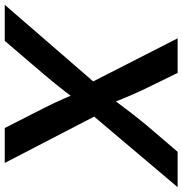

<svg xmlns="http://www.w3.org/2000/svg" viewBox="-28 -768 768 808"><g transform="rotate(90 356.0 -364.0)"><path d="M-27.8 0 335.9 -419.9 319.8 -322.8 113.3 -727.5H258.8L324.2 -593.8Q337.9 -565.4 348.9 -540.3Q359.9 -515.1 369.6 -491.2Q379.4 -467.3 389.6 -440.9H358.9Q378.4 -466.8 396.2 -491Q414.1 -515.1 433.6 -540.3Q453.1 -565.4 476.6 -593.8L590.8 -727.5H739.7L402.8 -329.1L418.5 -422.9L637.7 0H490.7L407.2 -164.1Q394.5 -189.5 384.5 -210.4Q374.5 -231.4 365.7 -252Q356.9 -272.5 347.2 -295.9H369.1Q351.6 -272.9 335.7 -252.2Q319.8 -231.4 302.7 -210.4Q285.6 -189.5 264.2 -164.1L124 0Z"/></g></svg>

Font: Inter 24pt SemiBold
Style: Italic
Weight: 600
Italic angle: -9.3988°
Designer: Rasmus Andersson
Foundry: rsms
Version: Version 4.001;git-66647c0bb